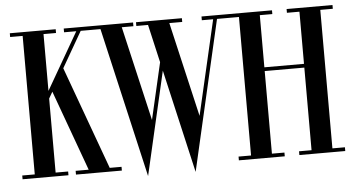

<svg xmlns="http://www.w3.org/2000/svg" viewBox="-51 -790 1698 917"><g transform="rotate(-5 798.5 -331.5)"><path d="M264.8 -511.1 363.3 -682H427.5V-700H283.5V-682H342.1L185 -409.7V-682H245V-700H25V-682H85V-18H25V0H245V-18H185V-372.9L203.1 -404.2L343.5 -18H281V0H501V-18H444.4Z M1072 -700H944V-682H998.3L893.5 -228L788.2 -682H850V-700H630V-682H686.1L728 -499.8L665.4 -228.2L560.2 -682H616V-700H396V-682H458.1L623.5 37L737.5 -458.4L851.5 37L1016.8 -682H1072Z M1572 -700H1352V-682H1412V-432H1222V-682H1282V-700H1062V-682H1122V-18H1062V0H1282V-18H1222V-414H1412V-18H1352V0H1572V-18H1512V-682H1572Z"/></g></svg>

Font: Picaflor 24 pt
Style: Regular
Weight: 400
Designer: Ariel Martín Pérez
Foundry: Tunera Type Foundry
Version: Version 1.000;hotconv 1.0.109;makeotfexe 2.5.65596